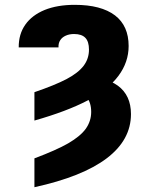

<svg xmlns="http://www.w3.org/2000/svg" viewBox="-20 -573 628 806"><path d="M124.5 -66.9V-186Q210 -215.3 258.8 -240.7Q308.1 -266.6 331.5 -297.4Q353.5 -327.1 353.5 -364.7Q353.5 -398.4 338.4 -414.1Q323.2 -430.2 291 -430.2Q271 -430.2 255.9 -423.3Q240.7 -416.5 232.9 -404.3Q224.6 -391.6 225.6 -374H58.6Q58.1 -429.7 86.4 -469.7Q114.3 -509.3 167.5 -531.2Q220.7 -552.7 293.9 -552.7Q404.3 -552.7 462.9 -508.3Q520 -464.4 520 -379.9Q520 -312 477.1 -254.4Q434.6 -197.3 347.2 -150.9Q260.3 -105.5 124.5 -66.9ZM292.5 -185.5 315.9 -250.5Q419.4 -253.4 474.6 -213.4Q529.8 -172.9 529.8 -94.2Q529.8 14.6 427.7 91.8Q325.7 168.9 124.5 212.9V91.8Q216.8 57.1 266.1 28.8Q317.4 -1 340.3 -32.7Q362.8 -64.9 362.8 -103Q362.8 -143.6 342.8 -166Q322.8 -188.5 292.5 -185.5Z"/></svg>

Font: My Font
Style: Regular
Weight: 500
Designer: Rasmus Andersson
Foundry: rsms
Version: Version 0.001